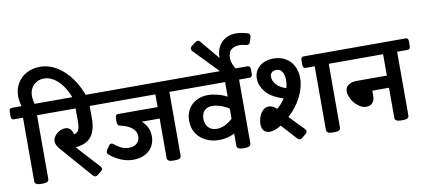

<svg xmlns="http://www.w3.org/2000/svg" viewBox="-110 -1203 3350 1512"><g transform="rotate(-10 1565.0 -447.5)"><path d="M591.3 -598.1 492.2 -574.7Q472.2 -649.4 438.5 -703.4Q404.8 -757.3 363.8 -785.4Q322.8 -813.5 281.2 -813.5Q247.1 -813.5 220.2 -798.3Q193.4 -783.2 178.2 -756.1Q163.1 -729 163.1 -694.8Q163.1 -662.6 173.8 -629.9H260.7Q271 -629.9 276.6 -622.8Q282.2 -615.7 282.2 -602.5V-565.9Q282.2 -553.2 276.6 -545.7Q271 -538.1 260.7 -538.1H176.3V-28.3Q176.3 0 131.3 0H109.9Q87.9 0 75.9 -7.6Q64 -15.1 64 -28.3V-538.1H-8.8Q-19.5 -538.1 -25.1 -545.4Q-30.8 -552.7 -30.8 -565.9V-602.5Q-30.8 -629.9 -8.8 -629.9H68.8Q55.7 -671.9 55.7 -711.9Q55.7 -768.6 82.5 -813.7Q109.4 -858.9 157 -884.3Q204.6 -909.7 264.6 -909.7Q335 -909.7 399.7 -870.1Q464.4 -830.6 514.2 -760Q564 -689.5 591.3 -598.1Z M698.7 -602.5V-565.9Q698.7 -553.2 692.9 -545.7Q687 -538.1 677.2 -538.1H597.2V-435.1Q597.2 -343.3 558.1 -293.5Q519 -243.7 431.6 -236.8L598.6 -54.2Q606.9 -44.4 606.9 -35.6Q606.9 -24.4 594.7 -15.1L564.9 8.8Q556.2 15.6 546.4 15.6Q535.6 15.6 525.9 4.4L306.2 -247.6Q276.4 -282.2 276.4 -310.1Q276.4 -332 291.3 -352.5Q306.2 -373 329.3 -385.7Q352.5 -398.4 376.5 -398.4Q398.4 -398.4 413.8 -385.3Q429.2 -372.1 437 -339.8Q455.6 -343.8 465.8 -353.8Q476.1 -363.8 480.5 -383.1Q484.9 -402.3 484.9 -435.1V-538.1H242.7Q231.9 -538.1 226.3 -545.4Q220.7 -552.7 220.7 -565.9V-602.5Q220.7 -629.9 242.7 -629.9H677.2Q687 -629.9 692.9 -622.8Q698.7 -615.7 698.7 -602.5Z M1340.8 -602.5V-565.9Q1340.8 -552.7 1335.2 -545.4Q1329.6 -538.1 1318.8 -538.1H1234.4V-28.3Q1234.4 0 1189.5 0H1168Q1146 0 1134.3 -7.6Q1122.6 -15.1 1122.6 -28.3V-344.7H980Q1038.1 -293 1038.1 -218.3Q1038.1 -170.9 1015.9 -135.3Q993.7 -99.6 954.1 -80.3Q914.6 -61 863.8 -61Q767.6 -61 678.7 -133.8Q666.5 -142.6 666.5 -155.8Q666.5 -163.6 672.4 -172.9L692.4 -203.1Q702.1 -216.3 712.4 -216.3Q721.2 -216.3 731.4 -208.5Q788.6 -159.7 846.2 -159.7Q885.7 -159.7 909.2 -180.9Q932.6 -202.1 932.6 -237.3Q932.6 -275.4 900.1 -303.2Q867.7 -331.1 799.3 -345.7Q783.7 -350.6 783.7 -381.3V-399.9Q783.7 -436.5 805.2 -436.5H1122.6V-538.1H659.2Q648.4 -538.1 642.8 -545.4Q637.2 -552.7 637.2 -565.9V-602.5Q637.2 -629.9 659.2 -629.9H1318.8Q1329.6 -629.9 1335.2 -622.8Q1340.8 -615.7 1340.8 -602.5Z M1897.9 -602.5V-565.9Q1897.9 -552.7 1892.3 -545.4Q1886.7 -538.1 1876.5 -538.1H1792V-28.3Q1792 0 1747.1 0H1725.6Q1703.6 0 1691.9 -7.6Q1680.2 -15.1 1680.2 -28.3V-126.5Q1622.6 -96.7 1556.2 -96.7Q1499 -96.7 1451.7 -119.4Q1404.3 -142.1 1376.2 -185.1Q1348.1 -228 1348.1 -286.6Q1348.1 -339.4 1371.6 -378.9Q1395 -418.5 1436 -439.7Q1477.1 -460.9 1527.8 -460.9Q1562.5 -460.9 1603 -450.9Q1643.6 -440.9 1680.2 -421.4V-538.1H1301.8Q1291 -538.1 1285.4 -545.4Q1279.8 -552.7 1279.8 -565.9V-602.5Q1279.8 -629.9 1301.8 -629.9H1876.5Q1887.2 -629.9 1892.6 -622.8Q1897.9 -615.7 1897.9 -602.5ZM1680.2 -245.1V-324.7Q1647.9 -347.7 1611.6 -359.1Q1575.2 -370.6 1547.9 -370.6Q1508.8 -370.6 1485.1 -347.9Q1461.4 -325.2 1461.4 -282.2Q1461.4 -237.8 1486.8 -212.2Q1512.2 -186.5 1553.7 -186.5Q1583.5 -186.5 1616 -200.9Q1648.4 -215.3 1680.2 -245.1Z M1939.9 -862.3Q1939.9 -856.9 1938.5 -851.6L1927.2 -815.9Q1921.4 -795.4 1902.8 -795.4Q1897 -795.4 1892.6 -797.4Q1861.8 -804.7 1842.8 -804.7Q1801.8 -804.7 1776.1 -784.7Q1750.5 -764.6 1750.5 -716.3Q1750.5 -692.4 1762.2 -664.1Q1773.9 -635.7 1794.9 -609.9L1705.6 -577.1L1468.3 -823.2Q1460 -831.5 1460 -841.8Q1460 -852.5 1469.7 -862.3L1503.4 -887.2Q1512.7 -896 1522.9 -896Q1533.7 -896 1542 -886.2L1669.9 -732.4V-739.7Q1670.9 -787.6 1691.2 -824.2Q1711.4 -860.8 1747.3 -880.9Q1783.2 -900.9 1829.6 -900.9Q1868.7 -900.9 1919.9 -886.2Q1929.7 -883.8 1934.8 -877.2Q1939.9 -870.6 1939.9 -862.3Z M2123.5 -180.7 2235.4 -64.9Q2244.6 -55.2 2244.6 -45.4Q2244.6 -36.1 2233.9 -25.9L2201.7 1Q2191.9 8.3 2183.1 8.3Q2173.3 8.3 2162.6 -2.4L2051.3 -124.5Q2028.3 -108.9 2004.4 -100.1Q1980.5 -91.3 1959.5 -91.3Q1930.7 -91.3 1913.6 -109.4Q1896.5 -127.4 1896.5 -163.1Q1896.5 -192.9 1907.5 -222.2Q1918.5 -251.5 1938.5 -270.3Q1958.5 -289.1 1984.9 -289.1Q2001 -289.1 2017.1 -281.2Q2033.2 -273.4 2044.4 -261.7L2047.4 -258.3Q2085 -289.6 2111.8 -331.1Q2010.3 -364.3 1970.5 -415.8Q1930.7 -467.3 1930.7 -521Q1930.7 -561.5 1950.9 -591.8Q1971.2 -622.1 2006.6 -638.4Q2042 -654.8 2086.9 -654.8Q2141.6 -654.8 2182.6 -630.6Q2223.6 -606.4 2245.6 -563.7Q2267.6 -521 2267.6 -466.3Q2267.6 -393.6 2229.2 -317.4Q2190.9 -241.2 2123.5 -180.7ZM2614.7 -602.5V-565.9Q2614.7 -553.2 2609.1 -545.7Q2603.5 -538.1 2593.3 -538.1H2508.8V-28.3Q2508.8 0 2463.9 0H2442.4Q2420.4 0 2408.4 -7.6Q2396.5 -15.1 2396.5 -28.3V-538.1H2323.7Q2313 -538.1 2307.6 -545.4Q2302.2 -552.7 2302.2 -565.9V-602.5Q2302.2 -629.9 2323.7 -629.9H2593.3Q2603.5 -629.9 2609.1 -622.8Q2614.7 -615.7 2614.7 -602.5ZM2146.5 -406.7Q2155.8 -438 2155.8 -470.7Q2155.8 -513.7 2139.2 -538.1Q2122.6 -562.5 2094.7 -562.5Q2074.7 -562.5 2058.8 -551.3Q2043 -540 2043 -514.6Q2043 -486.3 2066.4 -456.5Q2089.8 -426.8 2146.5 -406.7Z M3161.6 -602.5V-565.9Q3161.6 -552.7 3156 -545.4Q3150.4 -538.1 3140.1 -538.1H3055.7V-28.3Q3055.7 0 3010.7 0H2989.3Q2967.3 0 2955.3 -7.6Q2943.4 -15.1 2943.4 -28.3V-270H2810.5L2810.1 -226.6Q2810.1 -194.8 2792.7 -174.1Q2775.4 -153.3 2743.7 -153.3Q2710 -153.3 2679.2 -177Q2648.4 -200.7 2629.4 -235.1Q2610.4 -269.5 2610.4 -298.8Q2610.4 -333 2636.5 -350.1Q2662.6 -367.2 2705.1 -367.2H2943.4V-538.1H2575.7Q2564.9 -538.1 2559.3 -545.4Q2553.7 -552.7 2553.7 -565.9V-602.5Q2553.7 -629.9 2575.7 -629.9H3140.1Q3150.9 -629.9 3156.2 -622.8Q3161.6 -615.7 3161.6 -602.5Z"/></g></svg>

Font: Jaldi
Style: Bold
Weight: 400
Designer: Pablo Cosgaya and Nicolas Silva
Foundry: Omnibus-Type
Version: Version 1.007